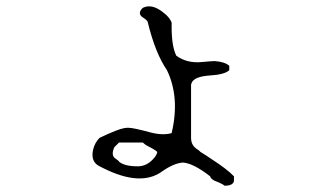

<svg xmlns="http://www.w3.org/2000/svg" viewBox="-20 -551 1040 613"><path d="M727 27Q724 42 697 42Q691 36 665 26Q652 19 651 12Q597 -30 564 -32Q535 -30 498 -4Q430 46 310 -14L298 -20Q269 -34 277 -72Q282 -95 298 -111Q357 -139 377 -142Q381 -143 384.5 -143Q388 -143 391 -143Q406 -143 461 -128Q500 -118 528 -126Q555 -240 513 -327Q476 -381 452 -479Q452 -485 438 -494Q418 -506 433 -523L436 -526Q466 -541 504 -509Q521 -496 528 -479V-464Q528 -403 543 -373Q578 -348 625 -353Q657 -356 665 -356Q697 -354 712 -341V-327Q698 -313 650 -310Q604 -307 593 -289Q592 -287 591.5 -285Q591 -283 590 -281V-111Q590 -89 606 -77Q617 -70 620 -66Q627 -62 636 -56Q645 -50 657 -42Q705 -11 727 12ZM360 -35Q377 -20 420 -20Q451 -20 474 -49Q482 -60 482 -66Q477 -72 451 -85Q443 -89 436 -96H360L345 -81Q334 -56 347 -46Q349 -44 351 -43Q354 -41 356.5 -39Q359 -37 360 -35Z"/></svg>

Font: New Tegomin
Style: Regular
Weight: 400
Designer: Kyosuke Nagai
Version: Version 1.000